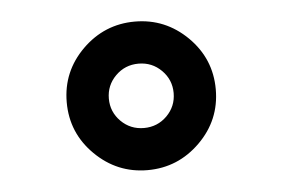

<svg xmlns="http://www.w3.org/2000/svg" viewBox="-34 -783 568 386"><g transform="rotate(-5 250.0 -590.0)"><path d="M203.6 -544.4Q222.7 -525.4 250 -525.4Q277.3 -525.4 296.4 -544.4Q315.4 -563.5 315.4 -590.3Q315.4 -617.2 296.4 -636.2Q277.3 -655.3 250 -655.3Q222.7 -655.3 203.6 -636.2Q184.6 -617.2 184.6 -590.3Q184.6 -563.5 203.6 -544.4ZM144 -696.3Q188.5 -740.2 250 -740.2Q311.5 -740.2 356 -696.3Q400.4 -652.3 400.4 -590.3Q400.4 -528.3 356 -484.4Q311.5 -440.4 250 -440.4Q188.5 -440.4 144 -484.4Q99.6 -528.3 99.6 -590.3Q99.6 -652.3 144 -696.3Z"/></g></svg>

Font: Rounded-L Mgen+ 1m bold
Style: Bold
Weight: 700
Designer: [Source Han Sans]
Ryoko NISHIZUKA  (kana & ideographs); Paul D. Hunt (Latin, Greek & Cyrillic); Wenlong ZHANG  (bopomofo
Version: Version 1.059.20150602